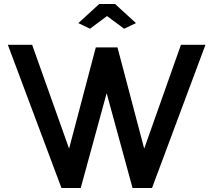

<svg xmlns="http://www.w3.org/2000/svg" viewBox="-20 -936 1072 956"><path d="M640 0 511 -472 382 0H286L19 -713H140L324 -196L457 -700H565L698 -196L881 -713H1003L737 0ZM370 -821 474 -916H553L657 -821L598 -793L513 -856L428 -793Z"/></svg>

Font: Oxford Sans SemiBold
Style: Regular
Weight: 600
Designer: Matt McInerney, Pablo Impallari, Rodrigo Fuenzalida
Foundry: Matt McInerney, Pablo Impallari, Rodrigo Fuenzalida
Version: Version 3.000g; ttfautohint (v1.5) -l 8 -r 28 -G 28 -x 14 -D